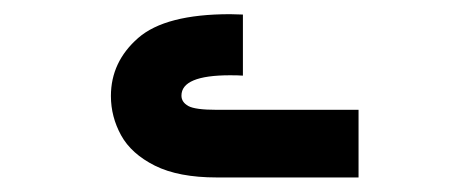

<svg xmlns="http://www.w3.org/2000/svg" viewBox="-20 -820 640 264"><path d="M296.5 -716.5Q229.5 -716.5 229.5 -688.5Q229.5 -679.5 239 -674.2Q248.5 -669 278 -669H473V-576H278Q225.5 -576 193 -592.2Q160.5 -608.5 146.5 -634Q132.5 -659.5 132.5 -688Q132.5 -735 170 -767.8Q207.5 -800.5 296.5 -800.5L314 -800V-716Q307.5 -716.5 296.5 -716.5Z"/></svg>

Font: JuliaMono Black
Style: Regular
Weight: 900
Monospace: yes
Designer: cormullion
Foundry: corm
Version: Version 0.054; ttfautohint (v1.8.4)